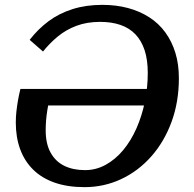

<svg xmlns="http://www.w3.org/2000/svg" viewBox="-20 -753 797 790"><path d="M328 17Q258 17 205 -1.5Q152 -20 116.5 -55Q81 -90 63 -139Q45 -188 45 -249Q45 -272 47.5 -294.5Q50 -317 54 -340Q58 -363 64 -387H639L625 -319H157L183 -343Q178 -320 174.5 -298Q171 -276 169.5 -256Q168 -236 168 -217Q168 -161 188.5 -124.5Q209 -88 245 -70.5Q281 -53 330 -53Q375 -53 415 -75Q455 -97 487 -135.5Q519 -174 541.5 -225Q564 -276 576 -334.5Q588 -393 588 -453Q588 -507 575 -546.5Q562 -586 537 -612Q512 -638 475.5 -650.5Q439 -663 392 -663Q338 -663 295 -647Q252 -631 218 -603Q184 -575 157 -541L102 -589Q136 -633 179.5 -665.5Q223 -698 278.5 -715.5Q334 -733 401 -733Q458 -733 506.5 -720Q555 -707 594 -682Q633 -657 660 -620Q687 -583 701.5 -536Q716 -489 716 -431Q716 -334 686 -252Q656 -170 602.5 -109.5Q549 -49 478.5 -16Q408 17 328 17Z"/></svg>

Font: Roboto Serif Medium
Style: Italic
Weight: 500
Italic angle: -10°
Designer: Greg Gazdowicz
Foundry: Commercial Type
Version: Version 1.008